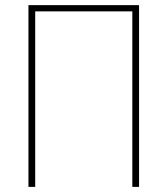

<svg xmlns="http://www.w3.org/2000/svg" viewBox="-20 -731 655 751"><path d="M523.9 -710.9V0H497.6V-686.5H117.7V0H91.3V-710.9Z"/></svg>

Font: Roboto Condensed Thin
Style: Regular
Weight: 250
Width: 3
Designer: Christian Robertson
Foundry: Google
Version: Version 3.009; 2024